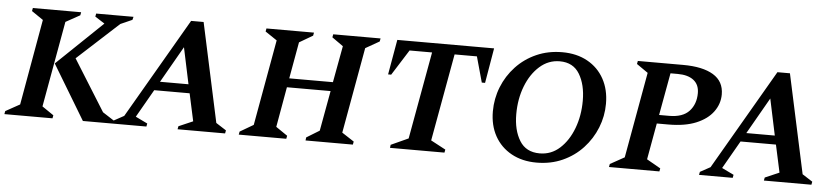

<svg xmlns="http://www.w3.org/2000/svg" viewBox="-46 -778 4350 994"><g transform="rotate(5 2129.0 -280.5)"><path d="M-7 0 -4 -16 70 -57 149 -503 89 -544 92 -560H343L340 -544L266 -503L186 -57L246 -16L243 0ZM401 0 230 -284 468 -512 418 -544 421 -560H615L611 -544L550 -517L335 -320L501 -54L560 -16L557 0Z M556 0 559 -16 612 -45 914 -565H979L1090 -50L1143 -16L1140 0H893L896 -16L970 -48L939 -191H755L672 -46L734 -16L731 0ZM781 -237H929L889 -426Z M1211 0 1214 -16 1284 -57 1364 -503 1303 -544 1306 -560H1553L1550 -544L1480 -503L1446 -313H1673L1708 -503L1650 -544L1653 -560H1899L1896 -544L1824 -503L1744 -57L1807 -16L1804 0H1558L1560 -16L1627 -57L1665 -266H1438L1401 -57L1461 -16L1458 0Z M1997 0 1999 -16 2089 -57 2171 -511H2054L1970 -378H1954L1986 -560H2489L2458 -378H2441L2404 -511H2288L2206 -57L2283 -16L2280 0Z M2759 10Q2684 10 2628 -21Q2572 -52 2541.5 -107Q2511 -162 2511 -235Q2511 -301 2535 -361.5Q2559 -422 2603.5 -469.5Q2648 -517 2709 -544Q2770 -571 2843 -571Q2918 -571 2974 -540Q3030 -509 3060.5 -453.5Q3091 -398 3091 -325Q3091 -260 3067 -200Q3043 -140 2999 -92.5Q2955 -45 2894 -17.5Q2833 10 2759 10ZM2771 -39Q2831 -39 2875.5 -79.5Q2920 -120 2945 -186Q2970 -252 2970 -330Q2970 -413 2937 -468Q2904 -523 2834 -523Q2775 -523 2729.5 -482.5Q2684 -442 2658.5 -376Q2633 -310 2633 -231Q2633 -148 2666.5 -93.5Q2700 -39 2771 -39Z M3135 0 3138 -16 3212 -57 3292 -503 3233 -544 3236 -560H3471Q3573 -560 3628.5 -526.5Q3684 -493 3684 -425Q3684 -376 3654 -335Q3624 -294 3566 -270Q3508 -246 3422 -246H3362L3328 -57L3400 -16L3397 0ZM3410 -511 3370 -291H3422Q3493 -291 3526.5 -327.5Q3560 -364 3560 -421Q3560 -465 3530.5 -488Q3501 -511 3448 -511Z M3603 0 3606 -16 3659 -45 3961 -565H4026L4137 -50L4190 -16L4187 0H3940L3943 -16L4017 -48L3986 -191H3802L3719 -46L3781 -16L3778 0ZM3828 -237H3976L3936 -426Z"/></g></svg>

Font: Spectral SC SemiBold
Style: Italic
Weight: 600
Italic angle: -10°
Designer: Jean-Baptiste Levee
Foundry: Production Type
Version: Version 2.001